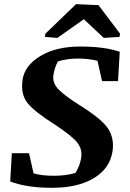

<svg xmlns="http://www.w3.org/2000/svg" viewBox="-20 -896 627 927"><path d="M558.1 -646 549.8 -504.4H472.7L450.7 -602.5Q406.7 -613.3 355.5 -613.3Q304.2 -613.3 259.8 -599.6Q243.2 -570.3 237.8 -532.2Q232.4 -494.1 264.6 -462.4Q296.9 -430.7 360.8 -390.6Q473.6 -320.3 502.9 -273.4Q532.2 -226.6 523.4 -166.5Q511.2 -83 433.6 -36.1Q356 10.7 231.4 10.7Q106.9 10.7 29.3 -20L37.1 -156.2H120.1L142.1 -59.1Q180.7 -47.4 239.7 -47.4Q298.8 -47.4 344.2 -61Q366.2 -95.7 372.1 -135.3Q377.9 -175.3 353.5 -207Q329.1 -238.8 247.1 -293Q145 -357.4 111.8 -399.9Q79.1 -442.4 88.9 -510.7Q98.6 -579.1 174.8 -625.5Q251 -671.4 367.7 -671.4Q484.4 -671.4 558.1 -646ZM557.1 -717.8 481 -712.9 384.8 -803.2 256.8 -712.9 196.8 -717.8 199.2 -733.4 347.2 -876 455.6 -871.1 559.6 -733.4Z"/></svg>

Font: NoticiaText-BoldItalic
Style: Bold Italic
Weight: 700
Italic angle: -8°
Designer: JM Sole
Foundry: JM Sole
Version: Version 1.003